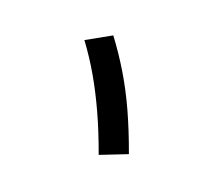

<svg xmlns="http://www.w3.org/2000/svg" viewBox="-120 -920 1241 1109"><g transform="rotate(30 500.0 -366.0)"><path d="M627 -46Q558 -166 493.5 -259.5Q429 -353 363.5 -431Q298 -509 224 -579L355 -686Q434 -612 504 -531.5Q574 -451 640 -355Q706 -259 776 -137Z"/></g></svg>

Font: M PLUS 2 Thin ExtraBold
Style: Regular
Weight: 800
Version: Version 1.001